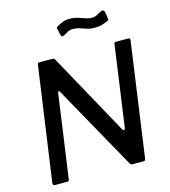

<svg xmlns="http://www.w3.org/2000/svg" viewBox="-134 -1055 1026 1162"><g transform="rotate(-15 378.5 -474.5)"><path d="M724 -742Q735 -742 734 -729L633 -10Q632 0 620 0H554Q548 0 543 -2.5Q538 -5 534 -12L241 -537Q238 -544 234 -543Q230 -542 228 -532L155 -13Q154 -5 151 -2.5Q148 0 139 0H65Q58 0 55 -5Q52 -10 53 -17L154 -730Q155 -738 157.5 -740Q160 -742 168 -742H245Q254 -742 258.5 -738.5Q263 -735 266 -728L545 -221Q550 -212 556 -213.5Q562 -215 563 -225L634 -731Q635 -738 637.5 -740Q640 -742 647 -742ZM628 -877Q613 -870 592.5 -863.5Q572 -857 545 -857Q517 -857 496 -864Q475 -871 456.5 -877.5Q438 -884 415 -884Q392 -884 378.5 -875Q365 -866 349 -859Q341 -856 337.5 -859.5Q334 -863 332 -870L325 -902Q324 -908 322.5 -913Q321 -918 328 -922Q347 -934 365.5 -941.5Q384 -949 411 -949Q438 -949 460.5 -942Q483 -935 503.5 -927.5Q524 -920 545 -920Q560 -920 570.5 -925Q581 -930 591 -936Q601 -942 610 -945Q619 -947 623.5 -943.5Q628 -940 629 -933L635 -896Q636 -890 636 -885Q636 -880 628 -877Z"/></g></svg>

Font: Libre Franklin Medium
Style: Italic
Weight: 500
Italic angle: -8°
Designer: Pablo Impallari, Rodrigo Fuenzalida, Nhung Nguyen
Foundry: Impallari Type
Version: Version 3.000